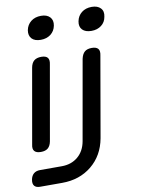

<svg xmlns="http://www.w3.org/2000/svg" viewBox="-104 -849 806 1097"><g transform="rotate(-10 299.0 -300.5)"><path d="M38 180Q15 180 5 168Q-5 156 -1 133Q3 110 17 98Q31 86 54 86H180Q236 86 274 54Q312 22 322 -34L404 -498Q410 -525 424.5 -537.5Q439 -550 466 -550Q492 -550 502.5 -537.5Q513 -525 507 -498L426 -33Q408 65 337.5 122.5Q267 180 166 180ZM35 -66 111 -498Q116 -525 131 -537.5Q146 -550 173 -550Q199 -550 209.5 -537.5Q220 -525 214 -498L138 -66Q133 -40 118.5 -27.5Q104 -15 77 -15Q51 -15 40 -27.5Q29 -40 35 -66ZM188 -646Q153 -646 136 -664Q119 -682 124 -713Q130 -744 153.5 -762.5Q177 -781 212 -781Q246 -781 263.5 -762.5Q281 -744 275 -713Q269 -682 245.5 -664Q222 -646 188 -646ZM482 -646Q447 -646 429.5 -664Q412 -682 418 -713Q424 -744 447.5 -762.5Q471 -781 506 -781Q540 -781 557.5 -762.5Q575 -744 568 -713Q563 -682 539.5 -664Q516 -646 482 -646Z"/></g></svg>

Font: Maple Mono Medium
Style: Italic
Weight: 500
Italic angle: -10°
Monospace: yes
Designer: subframe7536
Version: Version 7.000